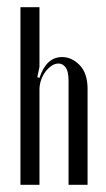

<svg xmlns="http://www.w3.org/2000/svg" viewBox="-20 -515 296 535"><path d="M90 -298Q109 -356 153 -356Q180 -356 202 -333.5Q224 -311 224 -267V0H171V-290Q171 -316 163 -327Q155 -338 143 -338Q133 -338 123.5 -331.5Q114 -325 106.5 -315Q99 -305 94.5 -292Q90 -279 90 -266V0H37V-495H90V-329L84 -300Z"/></svg>

Font: Moniqa Cond Heading
Style: Regular
Weight: 400
Width: 3
Designer: Rajesh Rajput
Foundry: Rajesh Rajput
Version: Version 1.000